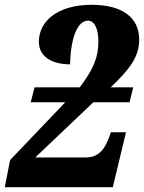

<svg xmlns="http://www.w3.org/2000/svg" viewBox="-47 -780 600 800"><path d="M-27 0H423L478 -229H415L408 -209C392 -166 369 -124 311 -124H100L342 -354H493L508 -416H414C493 -491 533 -543 533 -615C533 -708 461 -760 335 -760C192 -760 115 -691 115 -606C115 -543 170 -512 245 -512C248 -629 278 -694 320 -694C348 -694 363 -657 363 -608C363 -542 343 -492 285 -416H97L81 -354H225L-5 -113Z"/></svg>

Font: Noto Serif Condensed Black
Style: Italic
Weight: 900
Width: 3
Italic angle: -12°
Designer: Monotype Design Team
Foundry: Monotype Imaging Inc.
Version: Version 2.013